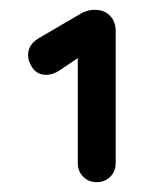

<svg xmlns="http://www.w3.org/2000/svg" viewBox="-20 -797 327 390"><path d="M176 -427Q160 -427 149 -438Q138 -449 138 -466V-701L144 -683L101 -654Q95 -650 88 -647.5Q81 -645 74 -645Q56 -645 46.5 -658.5Q37 -672 37 -685Q37 -706 58 -719L147 -771Q163 -778 173 -777Q192 -777 203.5 -765Q215 -753 215 -734V-466Q215 -449 204 -438Q193 -427 176 -427Z"/></svg>

Font: Quicksand SemiBold
Style: Regular
Weight: 600
Designer: Andrew Paglinawan
Foundry: Andrew Paglinawan
Version: Version 3.006